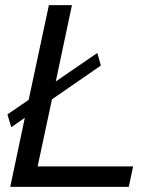

<svg xmlns="http://www.w3.org/2000/svg" viewBox="-20 -730 605 750"><path d="M9 -283 92 -340 171 -710H261L198 -412L360 -523L374 -474L183 -342L127 -80H500L483 0H20L77 -270L24 -233Z"/></svg>

Font: Raleway Medium
Style: Italic
Weight: 500
Italic angle: -12°
Designer: Matt McInerney, Pablo Impallari, Rodrigo Fuenzalida
Foundry: Matt McInerney, Pablo Impallari, Rodrigo Fuenzalida
Version: Version 4.026